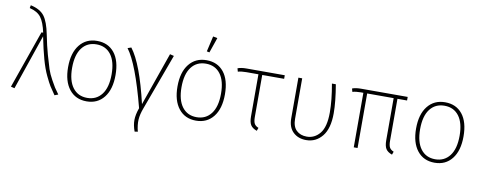

<svg xmlns="http://www.w3.org/2000/svg" viewBox="-74 -1120 4260 1692"><g transform="rotate(10 2056.0 -274.0)"><path d="M87 -739Q173 -720 210.5 -670Q248 -620 270 -509Q289 -412 311 -334Q333 -256 347 -213.5Q361 -171 388 -122.5Q415 -74 423 -61.5Q431 -49 462 -6L430 6Q397 -41 381.5 -66Q366 -91 338 -149.5Q310 -208 287 -290.5Q264 -373 241 -488L72 6L39 -2L221 -520H236Q217 -609 185 -652.5Q153 -696 82 -713Z M718 -531Q817 -531 873 -461Q929 -391 929 -262Q929 -134 872 -62Q815 10 717 10Q618 10 561.5 -61.5Q505 -133 505 -259Q505 -387 562.5 -459Q620 -531 718 -531ZM541 -259Q541 -145 587.5 -83Q634 -21 717 -21Q799 -21 846.5 -83Q894 -145 894 -262Q894 -377 847.5 -438.5Q801 -500 718 -500Q635 -500 588 -438Q541 -376 541 -259Z M1024 -526Q1122 -398 1203 -51L1370 -527L1406 -518L1222 -17Q1200 41 1197 88Q1194 135 1209 195L1181 199Q1161 145 1161.5 97.5Q1162 50 1184 -11Q1085 -392 992 -515Z M1717 -747 1756 -739 1709 -603 1685 -608ZM1697 -531Q1796 -531 1852 -461Q1908 -391 1908 -262Q1908 -134 1851 -62Q1794 10 1696 10Q1597 10 1540.5 -61.5Q1484 -133 1484 -259Q1484 -387 1541.5 -459Q1599 -531 1697 -531ZM1520 -259Q1520 -145 1566.5 -83Q1613 -21 1696 -21Q1778 -21 1825.5 -83Q1873 -145 1873 -262Q1873 -377 1826.5 -438.5Q1780 -500 1697 -500Q1614 -500 1567 -438Q1520 -376 1520 -259Z M2398 -488H2202V-112Q2202 -71 2213 -52Q2224 -33 2250 -23L2240 5Q2200 -9 2184 -34.5Q2168 -60 2168 -111V-488H2060Q2014 -488 1985 -479L1977 -508Q2006 -520 2056 -520H2398Z M2855 -520Q2881 -368 2881 -264Q2881 -128 2825 -59Q2769 10 2682 10Q2610 10 2565 -33Q2520 -76 2520 -156V-520H2554V-158Q2554 -89 2589 -55Q2624 -21 2682 -21Q2752 -21 2799 -78.5Q2846 -136 2846 -265Q2846 -377 2820 -520Z M3498 -488H3412V-112Q3412 -71 3423 -52Q3434 -33 3460 -23L3450 5Q3410 -9 3394 -34.5Q3378 -60 3378 -111V-488H3141V0H3107V-488H3084Q3039 -488 3010 -479L3002 -508Q3032 -520 3081 -520H3498Z M3832 -531Q3931 -531 3987 -461Q4043 -391 4043 -262Q4043 -134 3986 -62Q3929 10 3831 10Q3732 10 3675.5 -61.5Q3619 -133 3619 -259Q3619 -387 3676.5 -459Q3734 -531 3832 -531ZM3655 -259Q3655 -145 3701.5 -83Q3748 -21 3831 -21Q3913 -21 3960.5 -83Q4008 -145 4008 -262Q4008 -377 3961.5 -438.5Q3915 -500 3832 -500Q3749 -500 3702 -438Q3655 -376 3655 -259Z"/></g></svg>

Font: Fira Sans UltraLight
Style: Regular
Weight: 200
Designer: Carrois Corporate & Edenspiekermann AG
Foundry: Carrois Corporate GbR & Edenspiekermann AG
Version: Version 4.106;PS 004.106;hotconv 1.0.70;makeotf.lib2.5.58329